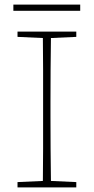

<svg xmlns="http://www.w3.org/2000/svg" viewBox="-20 -813 407 833"><path d="M56 -653V-676H311V-653L201 -648Q200 -579 199.5 -510Q199 -441 199 -370V-307Q199 -237 199.5 -167Q200 -97 201 -28L311 -23V0H56V-23L166 -28Q167 -97 167 -167Q167 -237 167 -307V-370Q167 -441 167 -510Q167 -579 166 -648ZM38 -766V-793H328V-766Z"/></svg>

Font: Source Serif 4 SmText ExtraLight
Style: Regular
Weight: 200
Designer: Frank Grießhammer
Foundry: Adobe
Version: Version 4.005;hotconv 1.1.0;makeotfexe 2.6.0